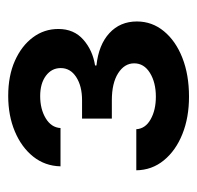

<svg xmlns="http://www.w3.org/2000/svg" viewBox="-26 -820 487 475"><g transform="rotate(-90 217.5 -582.5)"><path d="M215.8 -358.4Q164.1 -358.4 123.3 -374.8Q82.5 -391.1 58.3 -420.7Q34.2 -450.2 33.7 -488.8H135.3Q136.7 -466.3 159.7 -453.4Q182.6 -440.4 215.8 -440.4Q251 -440.4 274.7 -455.1Q298.3 -469.7 298.3 -494.1Q298.3 -518.1 273.9 -533.7Q249.5 -549.3 207 -549.3H161.6V-623H207Q242.2 -623 264.4 -637.5Q286.6 -651.9 286.6 -675.8Q286.6 -698.2 267.6 -712.4Q248.5 -726.6 217.3 -726.6Q185.1 -726.6 162.4 -712.9Q139.6 -699.2 138.2 -676.3H43.5Q44.4 -714.8 67.6 -743.9Q90.8 -772.9 129.9 -789.3Q168.9 -805.7 217.8 -805.7Q267.6 -805.7 304.7 -789.1Q341.8 -772.5 362.5 -744.6Q383.3 -716.8 383.3 -681.6Q383.3 -643.1 356.9 -619.9Q330.6 -596.7 293 -590.8V-587.4Q344.2 -582 373 -555.4Q401.9 -528.8 401.9 -487.3Q401.9 -449.7 377.7 -420.4Q353.5 -391.1 311.8 -374.8Q270 -358.4 215.8 -358.4Z"/></g></svg>

Font: V-Inter
Style: SemiBold-600
Weight: 600
Designer: Rasmus Andersson
Foundry: rsms
Version: Version 4.000;git-4146feb